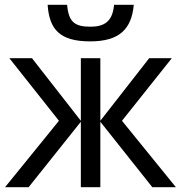

<svg xmlns="http://www.w3.org/2000/svg" viewBox="-20 -778 754 798"><path d="M536 -758H454C448 -689 414 -667 356 -667C291 -667 265 -686 259 -758H178C185 -656 228 -606 355 -606C477 -606 527 -658 536 -758ZM694 -536H600L397 -276V-536H316V-276L113 -536H19L225 -276L1 0H99L316 -272V0H397V-272L613 0H711L487 -276Z"/></svg>

Font: Noto Sans Thai
Style: Regular
Weight: 400
Designer: Monotype Design Team
Foundry: Monotype Imaging Inc.
Version: Version 1.901